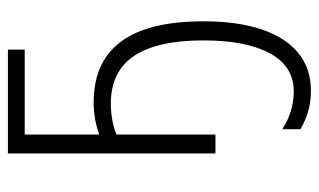

<svg xmlns="http://www.w3.org/2000/svg" viewBox="-182 -389 815 491"><g transform="rotate(-90 225.5 -143.5)"><path d="M344.2 -530.8V-487.8H127V-297.4Q146 -304.2 167.2 -307.9Q188.5 -311.5 209 -311.5Q278.8 -311.5 325 -280Q371.1 -248.5 393.8 -186.3Q416.5 -124 416.5 -31.2Q416.5 57.6 395.5 118.9Q374.5 180.2 335 212.2Q295.4 244.1 239.3 244.1Q209.5 244.1 184.8 236.6Q160.2 229 140.6 217.3V170.9Q162.6 185.1 186.5 192.6Q210.4 200.2 237.3 200.2Q301.3 200.2 334.5 139.4Q367.7 78.6 367.7 -31.2Q367.7 -148.9 327.9 -208.3Q288.1 -267.6 205.6 -267.6Q186 -267.6 164.8 -263.9Q143.6 -260.3 127 -252.9V0H78.6V-530.8Z"/></g></svg>

Font: Open Sans SemiCondensed Light
Style: Regular
Weight: 300
Width: 4
Designer: Monotype Design Team
Foundry: Monotype Imaging Inc.
Version: Version 3.000